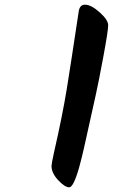

<svg xmlns="http://www.w3.org/2000/svg" viewBox="-20 -745 492 820"><path d="M200 -36Q200 -45 210 -91Q247 -253 265 -364Q283 -475 316 -695Q320 -725 343 -725Q369 -725 405.5 -692.5Q442 -660 442 -637Q442 -614 421.5 -503.5Q401 -393 388 -335Q375 -277 361 -213.5Q347 -150 338.5 -112Q330 -74 318 -30Q294 55 275.5 55Q257 55 228.5 24.5Q200 -6 200 -36Z"/></svg>

Font: Kalam
Style: Bold
Weight: 700
Version: Version 2.001;PS 1.0;hotconv 1.0.79;makeotf.lib2.5.61930; tt